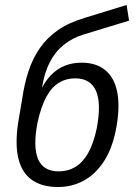

<svg xmlns="http://www.w3.org/2000/svg" viewBox="-20 -743 540 772"><path d="M213 9Q149 9 108.5 -19.5Q68 -48 54 -105.5Q40 -163 53 -250L69 -344Q78 -407 95 -458Q112 -509 140.5 -550Q169 -591 212.5 -621.5Q256 -652 320 -671L489 -723L499 -660L315 -604Q270 -590 235.5 -562Q201 -534 179.5 -491.5Q158 -449 149 -391L147 -376H142Q160 -415 184.5 -440.5Q209 -466 240 -478.5Q271 -491 308 -491Q368 -491 405 -459.5Q442 -428 452.5 -366.5Q463 -305 445 -216Q429 -140 395 -90Q361 -40 314.5 -15.5Q268 9 213 9ZM216 -54Q253 -54 282.5 -71.5Q312 -89 334 -127Q356 -165 369 -227Q388 -327 366 -377.5Q344 -428 282 -428Q246 -428 216.5 -410Q187 -392 166 -353Q145 -314 131 -251Q112 -153 133 -103.5Q154 -54 216 -54Z"/></svg>

Font: Nunito Sans 10pt Condensed
Style: Italic
Weight: 400
Width: 3
Italic angle: -9°
Designer: Vernon Adams
Foundry: Vernon Adams
Version: Version 3.101;gftools[0.9.27]